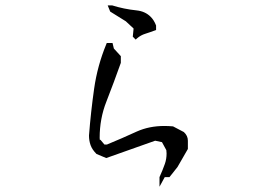

<svg xmlns="http://www.w3.org/2000/svg" viewBox="-20 -730 1040 713"><path d="M572.3 -72.3Q583.5 -96.7 592.3 -121.6Q598.6 -139.6 598.6 -160.2Q598.6 -166 597.7 -172.4L581.5 -202.1L556.2 -207.5L374.5 -143.1L338.4 -158.2Q322.3 -174.3 316.4 -190.9Q310.5 -207.5 310.5 -226.6V-227.1Q317.4 -315.4 329.6 -400.9Q341.8 -486.3 374.5 -565.4L376.5 -570.3H397.9L402.8 -549.8L428.7 -521.5V-518.6V-496.6Q402.8 -423.8 375 -352.5Q350.1 -289.6 350.1 -218.3Q350.1 -214.8 350.6 -210.9H353L367.7 -193.4H377.4Q433.1 -216.3 488.3 -241.7Q534.2 -262.2 590.3 -262.2Q605 -262.2 622.6 -260.7L662.6 -239.7Q677.7 -226.1 677.7 -207.5V-176.8L639.2 -109.9L609.4 -72.3H591.8L572.3 -36.6ZM395.5 -710H396.5Q439.9 -696.3 487.3 -691.4Q519 -688 539.1 -668Q551.8 -655.8 559.6 -635.3V-618.7Q536.6 -609.9 519.8 -604.7Q502.9 -599.6 489.3 -587.9L483.9 -583L473.1 -593.8L476.1 -624L447.3 -650.9L389.2 -687L379.9 -710Z"/></svg>

Font: Bakudai
Style: Bold
Weight: 700
Version: Version 1.48